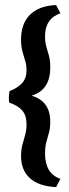

<svg xmlns="http://www.w3.org/2000/svg" viewBox="-20 -636 279 774"><path d="M206.1 118.2Q137.7 115.2 101.3 83Q64.9 50.8 64.9 -6.8Q64.9 -32.2 70.3 -52.2Q75.7 -72.3 81.3 -91.8Q86.9 -111.3 86.9 -134.8Q86.9 -170.4 69.8 -190.4Q52.7 -210.4 16.6 -222.7Q14.2 -249 18.6 -268.6Q52.7 -282.2 69.8 -301.8Q86.9 -321.3 86.9 -353Q86.9 -374 81.3 -391.4Q75.7 -408.7 70.3 -429Q64.9 -449.2 64.9 -477.1Q64.9 -541 101.3 -576.9Q137.7 -612.8 206.1 -615.7L223.6 -582.5Q161.6 -561 161.6 -490.2Q161.6 -465.8 166.7 -448.2Q171.9 -430.7 177.2 -411.6Q182.6 -392.6 182.6 -363.8Q182.6 -260.7 85.9 -245.6V-254.9Q182.6 -239.7 182.6 -145.5Q182.6 -119.1 177.2 -100.6Q171.9 -82 166.7 -63Q161.6 -43.9 161.6 -16.1Q161.6 63.5 223.6 85Z"/></svg>

Font: Markazi Text
Style: Regular
Weight: 400
Designer: Borna Izadpanah (Arabic designer), Fiona Ross (Arabic design director) and Florian Runge (Latin designer)
Foundry: Borna Izadpanah and Florian Runge
Version: Version 1.000